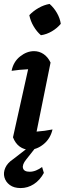

<svg xmlns="http://www.w3.org/2000/svg" viewBox="-23 -753 329 976"><path d="M244 -95Q233 -48 198.5 -20Q164 8 126 8Q99 8 77 -8Q55 -24 43 -55L120 -401Q76 -399 36 -393Q45 -439 79 -466Q113 -493 150 -493Q176 -493 198 -478.5Q220 -464 234 -435L163 -84Q205 -87 244 -95ZM229 -733Q251 -714 266.5 -687Q282 -660 286 -632Q268 -610 241 -594Q214 -578 185 -574Q164 -592 148 -619Q132 -646 126 -676Q146 -697 173 -712.5Q200 -728 229 -733ZM82 203Q48 203 27 187.5Q6 172 -0.5 148.5Q-7 125 4 100Q15 75 44 56L146 -23H174L110 58Q89 84 94 102Q99 120 128 120Q144 120 160 113.5Q176 107 191 96L200 126Q180 163 149 183Q118 203 82 203Z"/></svg>

Font: Piazzolla SemiBold
Style: Italic
Weight: 600
Italic angle: -11.3°
Designer: Juan Pablo del Peral
Foundry: Huerta Tipografica
Version: Version 1.330